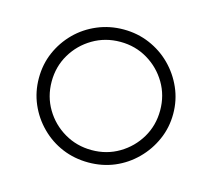

<svg xmlns="http://www.w3.org/2000/svg" viewBox="-70 -492 643 583"><g transform="rotate(15 251.5 -201.0)"><path d="M252.1 8.3Q208.3 8.3 170.1 -7.6Q131.9 -23.6 102.8 -52.8Q73.6 -81.9 57.3 -119.8Q41 -157.6 41 -200.7Q41 -244.4 57.3 -281.9Q73.6 -319.4 102.4 -348.3Q131.2 -377.1 169.8 -393.4Q208.3 -409.7 252.1 -409.7Q295.8 -409.7 334 -393.4Q372.2 -377.1 401 -348.3Q429.9 -319.4 446.5 -281.6Q463.2 -243.8 463.2 -200.7Q463.2 -157.6 446.5 -119.8Q429.9 -81.9 400.7 -52.8Q371.5 -23.6 333.7 -7.6Q295.8 8.3 252.1 8.3ZM252.1 -30.6Q299.3 -30.6 337.8 -53.5Q376.4 -76.4 399.3 -114.9Q422.2 -153.5 422.2 -200.7Q422.2 -247.9 399.3 -286.5Q376.4 -325 337.8 -347.9Q299.3 -370.8 252.1 -370.8Q204.9 -370.8 166 -347.9Q127.1 -325 104.2 -286.5Q81.2 -247.9 81.2 -200.7Q81.2 -153.5 104.2 -114.9Q127.1 -76.4 166 -53.5Q204.9 -30.6 252.1 -30.6Z"/></g></svg>

Font: Afacad Flux ExtraLight
Style: Regular
Weight: 250
Designer: Kristian Moeller
Foundry: Dicotype
Version: Version 1.100